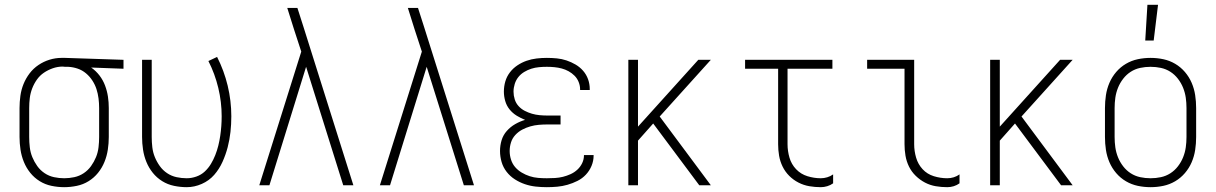

<svg xmlns="http://www.w3.org/2000/svg" viewBox="-20 -768 5040 796"><path d="M246 8Q220 8 193.5 2.5Q167 -3 144.5 -17Q122 -31 105.5 -51.5Q89 -72 79 -96.5Q69 -121 65 -147.5Q61 -174 61 -200V-320Q61 -345 64.5 -370.5Q68 -396 77.5 -419.5Q87 -443 102.5 -463.5Q118 -484 139.5 -498.5Q161 -513 185.5 -520.5Q210 -528 235 -528H250L492 -520V-483L358 -488Q378 -474 392.5 -455Q407 -436 415.5 -413.5Q424 -391 427.5 -367.5Q431 -344 431 -320V-200Q431 -174 427 -147.5Q423 -121 413 -96.5Q403 -72 386.5 -51.5Q370 -31 347.5 -17Q325 -3 298.5 2.5Q272 8 246 8ZM246 -29Q267 -29 288 -33.5Q309 -38 327 -50Q345 -62 357.5 -79.5Q370 -97 378 -116.5Q386 -136 388.5 -157.5Q391 -179 391 -200V-320Q391 -340 388.5 -360Q386 -380 380 -398.5Q374 -417 363 -434Q352 -451 336.5 -464Q321 -477 302 -483.5Q283 -490 263 -491H250Q247 -491 244.5 -491.5Q242 -492 240 -492Q219 -492 199 -485Q179 -478 162 -466.5Q145 -455 133 -438Q121 -421 113.5 -401.5Q106 -382 103.5 -361.5Q101 -341 101 -320V-200Q101 -179 103.5 -157.5Q106 -136 114 -116.5Q122 -97 134.5 -79.5Q147 -62 165 -50Q183 -38 204 -33.5Q225 -29 246 -29Z M754 8Q728 8 701.5 2.5Q675 -3 652.5 -17Q630 -31 613.5 -51.5Q597 -72 587 -96.5Q577 -121 573 -147.5Q569 -174 569 -200V-520H609V-200Q609 -179 611.5 -157.5Q614 -136 622 -116.5Q630 -97 642.5 -79.5Q655 -62 673 -50Q691 -38 712 -33.5Q733 -29 754 -29Q774 -29 794 -36Q814 -43 829 -57Q844 -71 854.5 -88.5Q865 -106 872.5 -125Q880 -144 885 -164Q890 -184 893 -204.5Q896 -225 897.5 -245Q899 -265 899 -286Q899 -345 885 -403.5Q871 -462 844 -515L880 -532Q909 -475 924 -412.5Q939 -350 939 -286Q939 -253 935.5 -221Q932 -189 924 -158Q916 -127 902.5 -97Q889 -67 868 -43Q847 -19 816.5 -5.5Q786 8 754 8Z M1403 0 1249 -491 1097 0H1055L1229 -554L1199 -646Q1192 -668 1185 -690.5Q1178 -713 1171 -735H1213L1238 -657L1445 0Z M1903 0 1749 -491 1597 0H1555L1729 -554L1699 -646Q1692 -668 1685 -690.5Q1678 -713 1671 -735H1713L1738 -657L1945 0Z M2247 8Q2224 8 2201 5.5Q2178 3 2156 -4.5Q2134 -12 2114.5 -24.5Q2095 -37 2080.5 -55.5Q2066 -74 2059.5 -96.5Q2053 -119 2053 -142Q2053 -165 2059.5 -186.5Q2066 -208 2081 -225Q2096 -242 2116 -253.5Q2136 -265 2157 -271Q2139 -278 2122 -288.5Q2105 -299 2092.5 -314.5Q2080 -330 2074.5 -349.5Q2069 -369 2069 -388Q2069 -410 2075 -430.5Q2081 -451 2094 -468Q2107 -485 2125 -497Q2143 -509 2163 -516Q2183 -523 2204.5 -525.5Q2226 -528 2247 -528Q2268 -528 2288.5 -526Q2309 -524 2328.5 -517.5Q2348 -511 2366 -500.5Q2384 -490 2397.5 -474.5Q2411 -459 2418 -439.5Q2425 -420 2425 -399V-395H2385V-398Q2385 -413 2379 -428Q2373 -443 2362 -454Q2351 -465 2337.5 -472.5Q2324 -480 2309 -484Q2294 -488 2278.5 -489.5Q2263 -491 2247 -491Q2231 -491 2214.5 -489.5Q2198 -488 2182.5 -483Q2167 -478 2153 -469.5Q2139 -461 2129 -448.5Q2119 -436 2114 -420Q2109 -404 2109 -388Q2109 -372 2114 -356Q2119 -340 2130 -328Q2141 -316 2155.5 -308.5Q2170 -301 2185.5 -296.5Q2201 -292 2217.5 -290.5Q2234 -289 2250 -289H2304V-252H2250Q2232 -252 2214 -250.5Q2196 -249 2178.5 -244Q2161 -239 2145 -230.5Q2129 -222 2116.5 -208.5Q2104 -195 2098.5 -177.5Q2093 -160 2093 -142Q2093 -124 2098.5 -106.5Q2104 -89 2115.5 -75.5Q2127 -62 2143 -52.5Q2159 -43 2176 -37.5Q2193 -32 2211 -30.5Q2229 -29 2247 -29Q2264 -29 2281 -30Q2298 -31 2314 -35Q2330 -39 2345.5 -46Q2361 -53 2373.5 -64.5Q2386 -76 2393.5 -91.5Q2401 -107 2401 -124V-125H2441V-123Q2441 -101 2432.5 -80.5Q2424 -60 2409 -44Q2394 -28 2374 -18Q2354 -8 2333 -2Q2312 4 2290.5 6Q2269 8 2247 8Z M2879 0 2688 -256 2625 -185V0H2585V-520H2625V-243L2875 -520H2927L2715 -285L2927 0Z M3383 8Q3359 8 3335.5 4Q3312 0 3290.5 -11Q3269 -22 3252 -39Q3235 -56 3224.5 -77.5Q3214 -99 3210 -122.5Q3206 -146 3206 -170V-483H3069V-520H3431V-483H3245V-170Q3245 -142 3253 -114.5Q3261 -87 3280.5 -66.5Q3300 -46 3327.5 -37.5Q3355 -29 3383 -29Q3396 -29 3409.5 -33Q3423 -37 3434 -45V-8Q3423 0 3409.5 4Q3396 8 3383 8Z M3907 8Q3883 8 3859.5 4Q3836 0 3815 -11Q3794 -22 3776.5 -39Q3759 -56 3748.5 -77.5Q3738 -99 3734 -122.5Q3730 -146 3730 -170V-483H3575V-520H3770V-170Q3770 -142 3778 -114.5Q3786 -87 3805 -66.5Q3824 -46 3851.5 -37.5Q3879 -29 3907 -29Q3921 -29 3934 -33Q3947 -37 3958 -45V-8Q3947 0 3934 4Q3921 8 3907 8Z M4379 0 4188 -256 4125 -185V0H4085V-520H4125V-243L4375 -520H4427L4215 -285L4427 0Z M4750 8Q4723 8 4697 2.5Q4671 -3 4648 -16.5Q4625 -30 4607.5 -50.5Q4590 -71 4579.5 -95.5Q4569 -120 4565 -146.5Q4561 -173 4561 -200V-320Q4561 -347 4565 -373.5Q4569 -400 4579.5 -424.5Q4590 -449 4607.5 -469.5Q4625 -490 4648 -503.5Q4671 -517 4697 -522.5Q4723 -528 4750 -528Q4777 -528 4803 -522.5Q4829 -517 4852 -503.5Q4875 -490 4892.5 -469.5Q4910 -449 4920.5 -424.5Q4931 -400 4935 -373.5Q4939 -347 4939 -320V-200Q4939 -173 4935 -146.5Q4931 -120 4920.5 -95.5Q4910 -71 4892.5 -50.5Q4875 -30 4852 -16.5Q4829 -3 4803 2.5Q4777 8 4750 8ZM4750 -29Q4772 -29 4793 -33.5Q4814 -38 4832 -49.5Q4850 -61 4863.5 -78.5Q4877 -96 4885 -116Q4893 -136 4896 -157Q4899 -178 4899 -200V-320Q4899 -342 4896 -363Q4893 -384 4885 -404Q4877 -424 4863.5 -441.5Q4850 -459 4832 -470.5Q4814 -482 4793 -486.5Q4772 -491 4750 -491Q4728 -491 4707 -486.5Q4686 -482 4668 -470.5Q4650 -459 4636.5 -441.5Q4623 -424 4615 -404Q4607 -384 4604 -363Q4601 -342 4601 -320V-200Q4601 -178 4604 -157Q4607 -136 4615 -116Q4623 -96 4636.5 -78.5Q4650 -61 4668 -49.5Q4686 -38 4707 -33.5Q4728 -29 4750 -29ZM4728 -600 4737 -748H4781L4763 -600Z"/></svg>

Font: Iosevka Extralight
Style: Regular
Weight: 200
Monospace: yes
Designer: Belleve Invis
Foundry: Belleve Invis
Version: Version 32.0.1; ttfautohint (v1.8.4)